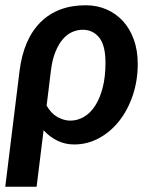

<svg xmlns="http://www.w3.org/2000/svg" viewBox="-28 -541 578 729"><path d="M149 -140Q166 -110 190.5 -96.5Q215 -83 239 -83Q266 -83 290.2 -97Q314.5 -111 332.8 -138.8Q351 -166.5 361.8 -207.8Q372.5 -249 372.5 -303Q372.5 -368.5 348.8 -398.2Q325 -428 286 -428Q265 -428 245.2 -419Q225.5 -410 209.5 -391Q193.5 -372 182 -343Q170.5 -314 165.5 -274.5ZM46 -270Q61 -392 125.8 -456.5Q190.5 -521 297.5 -521Q340 -521 376 -505.5Q412 -490 438.5 -461.2Q465 -432.5 480 -391.2Q495 -350 495 -298.5Q495 -235 476.2 -179.2Q457.5 -123.5 424.8 -82Q392 -40.5 348 -16.5Q304 7.5 253.5 7.5Q219 7.5 189.5 -7Q160 -21.5 137.5 -46.5L111 168H-8Z"/></svg>

Font: Lato 2
Style: Bold Italic
Weight: 700
Italic angle: -7°
Designer: Lukasz Dziedzic with Adam Twardoch and Botio Nikoltchev
Foundry: tyPoland Lukasz Dziedzic
Version: Version 2.015; 2015-08-06; http://www.latofonts.com/